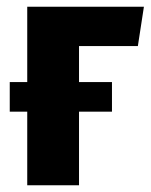

<svg xmlns="http://www.w3.org/2000/svg" viewBox="-20 -551 448 571"><path d="M215 -414V-307H313V-219H215V0H61V-219H9V-307H61V-531H408L390 -414Z"/></svg>

Font: Fira Sans Condensed
Style: Bold
Weight: 700
Width: 3
Designer: bBox Type GmbH & Carrois Corporate GbR & Edenspiekermann AG
Foundry: bBox Type GmbH & Carrois Corporate GbR & Edenspiekermann AG
Version: Version 4.301